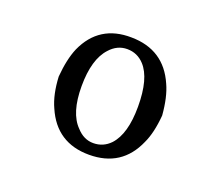

<svg xmlns="http://www.w3.org/2000/svg" viewBox="-78 -506 713 620"><g transform="rotate(20 278.5 -195.5)"><path d="M457 -194Q452 -133 434 -95Q390 6 278 6Q166 6 122 -96Q103 -137 100 -198Q105 -259 122 -299Q167 -399 278 -397Q390 -396 434 -295Q452 -256 457 -194ZM374 -194Q374 -291 337 -331Q313 -357 278 -357Q244 -357 219 -329Q180 -287 180 -194Q180 -102 220 -62Q245 -34 278 -34Q312 -34 336 -59Q374 -100 374 -194Z"/></g></svg>

Font: GFS Baskerville
Style: Regular
Weight: 400
Designer: George Matthiopoulos
Foundry: George Matthiopoulos
Version: Version 1.0